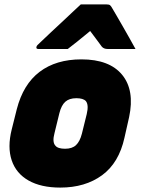

<svg xmlns="http://www.w3.org/2000/svg" viewBox="-20 -833 640 870"><path d="M349 -564Q476 -564 533.5 -494Q591 -424 565 -302L544 -209Q519 -95 442.5 -39Q366 17 253 17Q166 17 109.5 -15Q53 -47 33 -106.5Q13 -166 33 -246L56 -338Q85 -451 159.5 -507.5Q234 -564 349 -564ZM326 -388Q294 -388 276 -372Q258 -356 249 -320L227 -230Q216 -189 231 -173Q242 -159 275 -159Q307 -159 324.5 -175.5Q342 -192 351 -227L373 -316Q383 -358 369 -375Q357 -388 326 -388ZM346 -813H463Q474 -813 478.5 -809.5Q483 -806 489 -795Q495 -785 507.5 -763.5Q520 -742 535.5 -715Q551 -688 566.5 -660.5Q582 -633 594 -611H468Q450 -611 441 -622Q435 -630 423 -646.5Q411 -663 389 -692H388Q354 -664 330.5 -645Q307 -626 287 -611H154Q143 -611 145 -620Q146 -625 150 -629Q154 -633 170 -648Q184 -662 208.5 -684.5Q233 -707 259.5 -732Q286 -757 309.5 -779Q333 -801 346 -813Z"/></svg>

Font: Recursive Sn Lnr St Blk
Style: Italic
Weight: 900
Italic angle: -15°
Version: Version 1.079;hotconv 1.0.112;makeotfexe 2.5.65598; ttfautoh